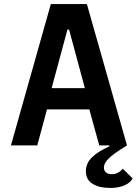

<svg xmlns="http://www.w3.org/2000/svg" viewBox="-20 -718 680 948"><path d="M231 -698H409L607 0Q537 43 515 66Q493 89 493 108Q493 126 504 134Q515 142 532 142Q564 142 586 115L635 163Q623 185 594 197.5Q565 210 523 210Q470 210 437 189.5Q404 169 404 127Q404 89 433 60Q462 31 521 4L520 0H470L421 -178H212L164 0H34ZM399 -283 321 -572H313L235 -283Z"/></svg>

Font: Writer SemiBold
Style: Regular
Weight: 600
Monospace: yes
Designer: Mike Abbink, Paul van der Laan, Pieter van Rosmalen
Foundry: Bold Monday
Version: Version 2.001 2020